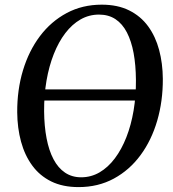

<svg xmlns="http://www.w3.org/2000/svg" viewBox="-20 -772 724 803"><path d="M105.5 -351.5 107 -398H595L593 -351.5ZM308.5 10.5Q242.5 10.5 194.2 -13.2Q146 -37 114.8 -79.8Q83.5 -122.5 68 -179.5Q52.5 -236.5 52 -302.5Q51.5 -396 76 -477.5Q100.5 -559 147 -620.8Q193.5 -682.5 259 -717.5Q324.5 -752.5 405.5 -752.5Q472 -752.5 520.2 -728.5Q568.5 -704.5 599.5 -662Q630.5 -619.5 645.5 -563.2Q660.5 -507 661 -442.5Q661.5 -349.5 637.5 -267.2Q613.5 -185 567.5 -122.8Q521.5 -60.5 456 -25Q390.5 10.5 308.5 10.5ZM319.5 -30.5Q361 -30.5 396.5 -51.2Q432 -72 460.2 -109.5Q488.5 -147 508.5 -198Q528.5 -249 538.8 -310Q549 -371 548.5 -437.5Q548 -500 538.8 -550Q529.5 -600 510.8 -636.2Q492 -672.5 463 -691.8Q434 -711 394 -711Q352.5 -711 317 -690.8Q281.5 -670.5 253.2 -633.5Q225 -596.5 205 -546Q185 -495.5 174.5 -434.8Q164 -374 164.5 -306.5Q165 -244.5 174.8 -193.5Q184.5 -142.5 203.8 -106Q223 -69.5 252 -50Q281 -30.5 319.5 -30.5Z"/></svg>

Font: Merriweather 72pt
Style: Italic
Weight: 400
Italic angle: -7.8°
Version: Version 2.101